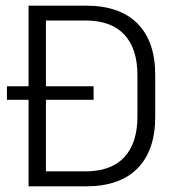

<svg xmlns="http://www.w3.org/2000/svg" viewBox="-20 -659 624 679"><path d="M4.5 -306V-354H311V-306ZM122 0V-53H281.5Q373 -53 419.5 -103Q466 -153 466 -246.5V-393Q466 -487 419.5 -536.8Q373 -586.5 281.5 -586.5H121.5V-639H283.5Q404 -639 466.5 -575.5Q529 -512 529 -393.5V-246Q529 -127.5 466.5 -63.8Q404 0 283.5 0ZM81 0V-639H142.5V0Z"/></svg>

Font: Anek Odia Light
Style: Regular
Weight: 300
Designer: Yesha Goshar & Mahesh Sahu (Odia), Yesha Goshar (Latin)
Foundry: Ek Type
Version: Version 1.003